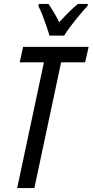

<svg xmlns="http://www.w3.org/2000/svg" viewBox="-20 -951 468 971"><path d="M66.9 0 202.1 -635.7H79.6L96.7 -713.9H428.2L410.6 -635.7H289.1L153.8 0ZM230 -771Q225.1 -789.1 215.3 -817.6Q205.6 -846.2 194.6 -874.5Q183.6 -902.8 174.3 -920.4L176.8 -931.2H225.1Q231.9 -921.4 240.7 -907.5Q249.5 -893.6 259.5 -876.5Q269.5 -859.4 279.8 -838.9Q305.7 -867.2 329.3 -890.6Q353 -914.1 374.5 -931.2H424.3L422.9 -920.9Q406.7 -904.3 383.3 -876.2Q359.9 -848.1 337.9 -819.3Q315.9 -790.5 304.7 -771Z"/></svg>

Font: Open Sans Condensed Medium
Style: Italic
Weight: 500
Width: 3
Italic angle: -12°
Designer: Monotype Design Team
Foundry: Monotype Imaging Inc.
Version: Version 3.000